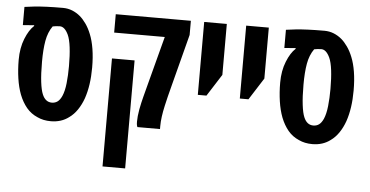

<svg xmlns="http://www.w3.org/2000/svg" viewBox="-56 -747 2107 1094"><g transform="rotate(5 997.5 -200.0)"><path d="M248.5 9.8Q205.1 9.8 171.4 -6.3Q134.3 -22 108.6 -52.7Q83 -83.5 66.4 -126Q50.8 -167 43.5 -217.3Q36.1 -267.6 36.1 -323.2Q36.1 -391.1 57.4 -444.1Q78.6 -497.1 106.9 -522.5V-526.9L42.5 -522V-626Q70.8 -630.4 100.6 -633.3Q130.4 -636.2 169.2 -637.9Q208 -639.6 262.2 -639.6Q290.5 -639.6 315.7 -629.4Q340.8 -619.1 360.8 -602.1Q378.9 -586.9 396.5 -562Q414.1 -537.1 427.2 -503.9Q441.4 -469.2 449.2 -421.6Q457 -374 457 -314.9Q457 -212.9 431.2 -137.7Q418 -100.6 397.9 -71Q377.9 -41.5 351.6 -22.9Q308.6 9.8 248.5 9.8ZM245.1 -96.2Q263.7 -96.2 277.6 -106.2Q291.5 -116.2 302.2 -139.6Q314.9 -168.5 319.8 -213.9Q324.7 -259.3 324.7 -312Q324.7 -373.5 319.1 -419.2Q313.5 -464.8 301.8 -490.2Q281.2 -533.7 253.4 -533.7Q230.5 -533.2 212.4 -529.3Q187 -493.7 178.2 -443.8Q169.4 -394 169.4 -323.7Q169.4 -253.4 175 -207.8Q180.7 -162.1 190.4 -139.2Q208 -96.2 245.1 -96.2Z M743.2 0Q742.2 -2.4 740.2 -9.3Q738.3 -16.1 738.3 -31.2Q738.3 -45.9 740 -63Q741.7 -80.1 745.6 -102.1Q753.4 -142.1 762 -174.8Q770.5 -207.5 780.8 -246.6L854 -524.9H564.5V-629.9H994.1V-548.8L917 -251.5Q907.7 -215.8 900.6 -187.5Q893.6 -159.2 888.2 -134.8Q872.6 -65.9 872.6 -16.6V0ZM564.9 240.7V-377H694.3V240.7Z M1070.3 -212.9V-629.9H1199.7V-338.4L1119.6 -212.9Z M1310.5 -212.9V-629.9H1439.9V-338.4L1359.9 -212.9Z M1744.1 9.8Q1700.7 9.8 1667 -6.3Q1629.9 -22 1604.2 -52.7Q1578.6 -83.5 1562 -126Q1546.4 -167 1539.1 -217.3Q1531.7 -267.6 1531.7 -323.2Q1531.7 -391.1 1553 -444.1Q1574.2 -497.1 1602.5 -522.5V-526.9L1538.1 -522V-626Q1566.4 -630.4 1596.2 -633.3Q1626 -636.2 1664.8 -637.9Q1703.6 -639.6 1757.8 -639.6Q1786.1 -639.6 1811.3 -629.4Q1836.4 -619.1 1856.4 -602.1Q1874.5 -586.9 1892.1 -562Q1909.7 -537.1 1922.9 -503.9Q1937 -469.2 1944.8 -421.6Q1952.6 -374 1952.6 -314.9Q1952.6 -212.9 1926.8 -137.7Q1913.6 -100.6 1893.6 -71Q1873.5 -41.5 1847.2 -22.9Q1804.2 9.8 1744.1 9.8ZM1740.7 -96.2Q1759.3 -96.2 1773.2 -106.2Q1787.1 -116.2 1797.9 -139.6Q1810.5 -168.5 1815.4 -213.9Q1820.3 -259.3 1820.3 -312Q1820.3 -373.5 1814.7 -419.2Q1809.1 -464.8 1797.4 -490.2Q1776.9 -533.7 1749 -533.7Q1726.1 -533.2 1708 -529.3Q1682.6 -493.7 1673.8 -443.8Q1665 -394 1665 -323.7Q1665 -253.4 1670.7 -207.8Q1676.3 -162.1 1686 -139.2Q1703.6 -96.2 1740.7 -96.2Z"/></g></svg>

Font: Open Sans Condensed
Style: Bold
Weight: 700
Width: 3
Designer: Monotype Design Team
Foundry: Monotype Imaging Inc.
Version: Version 3.003; ttfautohint (v1.8.4)